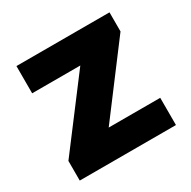

<svg xmlns="http://www.w3.org/2000/svg" viewBox="-115 -587 694 698"><g transform="rotate(-30 231.5 -238.0)"><path d="M432.6 -114.3V0H28.8V-82.5L239.7 -361.3H37.6V-475.6H428.2V-395.5L216.3 -114.3Z"/></g></svg>

Font: Yantramanav Black
Style: Regular
Weight: 900
Version: Version 1.001;PS 1.0;hotconv 1.0.72;makeotf.lib2.5.5900; ttf